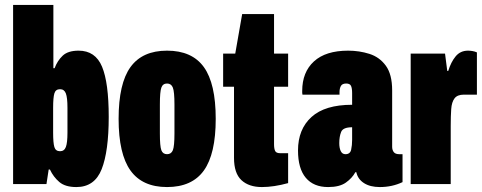

<svg xmlns="http://www.w3.org/2000/svg" viewBox="-20 -745 1950 777"><path d="M289 12Q244 12 220 -8.5Q196 -29 182 -59H177L168 0H33V-725H196V-469H201Q212 -499 233.5 -519.5Q255 -540 298 -540Q366 -540 393 -475Q420 -410 420 -272Q420 -133 391.5 -60.5Q363 12 289 12ZM223 -133Q240 -133 246.5 -150Q253 -167 253 -208V-309Q253 -350 246.5 -367Q240 -384 223 -384Q205 -384 200 -367Q195 -350 195 -309V-208Q195 -167 200 -150Q205 -133 223 -133Z M656 12Q556 12 508 -55Q460 -122 460 -264Q460 -407 508 -473.5Q556 -540 656 -540Q757 -540 805 -473.5Q853 -407 853 -264Q853 -122 805 -55Q757 12 656 12ZM656 -121Q673 -121 679.5 -137Q686 -153 686 -205V-322Q686 -374 679.5 -390.5Q673 -407 656 -407Q639 -407 633 -390.5Q627 -374 627 -322V-205Q627 -153 633 -137Q639 -121 656 -121Z M1040 12Q987 12 957 -16Q927 -44 927 -106V-394H883V-528H932L960 -688H1089V-528H1146V-394H1089V-162Q1089 -143 1093.5 -134Q1098 -125 1114 -125H1146V-4Q1088 12 1040 12Z M1308 12Q1249 12 1217.5 -25.5Q1186 -63 1186 -136Q1186 -222 1240.5 -271.5Q1295 -321 1405 -321V-368Q1405 -388 1400.5 -397.5Q1396 -407 1381 -407Q1365 -407 1359.5 -397Q1354 -387 1354 -372V-362H1204Q1203 -366 1203 -369.5Q1203 -373 1203 -377Q1203 -453 1250.5 -496.5Q1298 -540 1389 -540Q1434 -540 1475 -527Q1516 -514 1541.5 -479Q1567 -444 1567 -379V-151Q1567 -138 1573.5 -129.5Q1580 -121 1596 -121H1609V-8Q1567 12 1517 12Q1478 12 1453 -4Q1428 -20 1422 -48H1418Q1405 -24 1379.5 -6Q1354 12 1308 12ZM1378 -121Q1397 -121 1401 -139Q1405 -157 1405 -179V-230Q1368 -230 1360.5 -211Q1353 -192 1353 -166Q1353 -146 1359 -133.5Q1365 -121 1378 -121Z M1642 0V-528H1781L1790 -458H1794Q1805 -494 1824 -517Q1843 -540 1874 -540Q1882 -540 1891.5 -538.5Q1901 -537 1910 -533V-362H1857Q1831 -362 1819.5 -347Q1808 -332 1806 -303.5Q1804 -275 1804 -235V0Z"/></svg>

Font: Archivo ExtraCondensed Black
Style: Regular
Weight: 900
Width: 2
Designer: Hector Gatti
Foundry: Omnibus-Type
Version: Version 2.001; ttfautohint (v1.8.3)